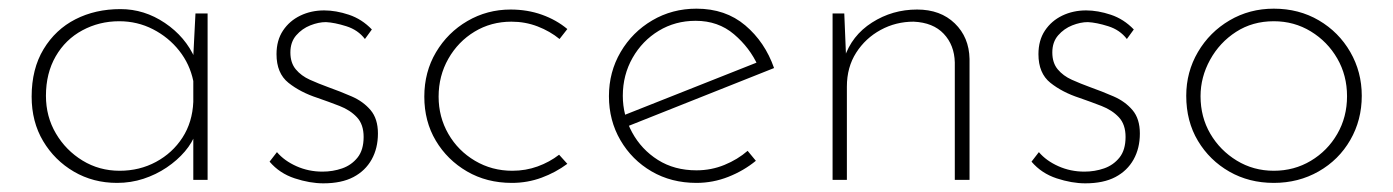

<svg xmlns="http://www.w3.org/2000/svg" viewBox="-20 -415 3215 443"><path d="M250 7Q195 7 150.5 -19Q106 -45 79.5 -89.5Q53 -134 53 -192Q53 -256 80.5 -301.5Q108 -347 154 -370.5Q200 -394 258 -394Q313 -394 360.5 -362Q408 -330 430 -280L425 -266L431 -384H459V0H426V-125L432 -109Q424 -86 406.5 -65.5Q389 -45 364.5 -28.5Q340 -12 311 -2.5Q282 7 250 7ZM256 -21Q302 -21 340 -41.5Q378 -62 401 -97.5Q424 -133 426 -180V-228Q418 -267 393.5 -298Q369 -329 333 -347.5Q297 -366 255 -366Q209 -366 170 -345Q131 -324 108.5 -285Q86 -246 86 -194Q86 -146 109 -107Q132 -68 170.5 -44.5Q209 -21 256 -21Z M726 8Q695 8 660 -3.5Q625 -15 602 -42L619 -64Q636 -44 664 -31.5Q692 -19 724 -19Q748 -19 769.5 -26.5Q791 -34 805 -51.5Q819 -69 819 -99Q819 -128 803.5 -144.5Q788 -161 763.5 -170.5Q739 -180 713 -189Q673 -202 645.5 -224Q618 -246 618 -290Q618 -322 633 -344.5Q648 -367 673 -379Q698 -391 728 -391Q755 -391 785 -381Q815 -371 838 -347L822 -325Q806 -346 779 -354.5Q752 -363 732 -364Q715 -364 696 -356.5Q677 -349 663.5 -333.5Q650 -318 650 -294Q650 -270 662.5 -255Q675 -240 695 -231Q715 -222 737 -214Q765 -204 791.5 -192.5Q818 -181 835 -161Q852 -141 852 -107Q852 -73 837.5 -47Q823 -21 795.5 -6.5Q768 8 726 8Z M1289 -37Q1262 -17 1229.5 -5Q1197 7 1161 7Q1103 7 1057.5 -19.5Q1012 -46 985.5 -90.5Q959 -135 959 -192Q959 -249 986 -294.5Q1013 -340 1058.5 -366.5Q1104 -393 1158 -393Q1197 -393 1230.5 -381Q1264 -369 1289 -348L1271 -325Q1249 -343 1220.5 -354Q1192 -365 1160 -365Q1113 -365 1075 -342Q1037 -319 1014.5 -279.5Q992 -240 992 -192Q992 -145 1014.5 -106Q1037 -67 1076 -44Q1115 -21 1162 -21Q1193 -21 1220.5 -31Q1248 -41 1270 -58Z M1587 7Q1529 7 1483.5 -19.5Q1438 -46 1411.5 -91.5Q1385 -137 1385 -193Q1385 -249 1412 -295Q1439 -341 1485 -368Q1531 -395 1587 -395Q1654 -395 1699.5 -356.5Q1745 -318 1766 -258L1424 -122L1414 -147L1737 -275L1729 -263Q1710 -305 1673.5 -336Q1637 -367 1585 -367Q1538 -367 1500 -344Q1462 -321 1439.5 -281.5Q1417 -242 1417 -194Q1417 -149 1438.5 -109.5Q1460 -70 1498 -46Q1536 -22 1587 -22Q1621 -22 1651.5 -34.5Q1682 -47 1705 -67L1724 -44Q1696 -21 1660.5 -7Q1625 7 1587 7Z M1928 -384 1933 -262 1928 -281Q1945 -333 1992 -363Q2039 -393 2096 -393Q2150 -393 2183 -361Q2216 -329 2217 -279V0H2183V-271Q2182 -311 2157.5 -337Q2133 -363 2088 -365Q2047 -365 2012 -346Q1977 -327 1955.5 -293.5Q1934 -260 1934 -215V0H1901V-384Z M2484 8Q2453 8 2418 -3.5Q2383 -15 2360 -42L2377 -64Q2394 -44 2422 -31.5Q2450 -19 2482 -19Q2506 -19 2527.5 -26.5Q2549 -34 2563 -51.5Q2577 -69 2577 -99Q2577 -128 2561.5 -144.5Q2546 -161 2521.5 -170.5Q2497 -180 2471 -189Q2431 -202 2403.5 -224Q2376 -246 2376 -290Q2376 -322 2391 -344.5Q2406 -367 2431 -379Q2456 -391 2486 -391Q2513 -391 2543 -381Q2573 -371 2596 -347L2580 -325Q2564 -346 2537 -354.5Q2510 -363 2490 -364Q2473 -364 2454 -356.5Q2435 -349 2421.5 -333.5Q2408 -318 2408 -294Q2408 -270 2420.5 -255Q2433 -240 2453 -231Q2473 -222 2495 -214Q2523 -204 2549.5 -192.5Q2576 -181 2593 -161Q2610 -141 2610 -107Q2610 -73 2595.5 -47Q2581 -21 2553.5 -6.5Q2526 8 2484 8Z M2717 -194Q2717 -249 2744 -295Q2771 -341 2817 -368Q2863 -395 2919 -395Q2977 -395 3023 -368Q3069 -341 3095.5 -295Q3122 -249 3122 -194Q3122 -138 3095.5 -92Q3069 -46 3022.5 -19.5Q2976 7 2919 7Q2862 7 2816.5 -19Q2771 -45 2744 -90Q2717 -135 2717 -194ZM2750 -193Q2750 -145 2772.5 -106.5Q2795 -68 2833.5 -44.5Q2872 -21 2919 -21Q2966 -21 3004.5 -44Q3043 -67 3065.5 -106Q3088 -145 3088 -193Q3088 -241 3065.5 -280Q3043 -319 3004.5 -342.5Q2966 -366 2919 -366Q2870 -366 2832 -341.5Q2794 -317 2772 -277Q2750 -237 2750 -193Z"/></svg>

Font: Josefin Sans Thin ExtraLight
Style: Regular
Weight: 250
Version: Version 2.001